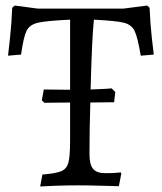

<svg xmlns="http://www.w3.org/2000/svg" viewBox="-20 -669 586 693"><path d="M535 -472 488 -468Q477 -534 466 -557Q455 -580 427 -587Q399 -594 319 -598Q312 -537 307 -346Q334 -347 355 -348Q376 -349 383 -350L396 -337L392 -300L306 -299Q303 -202 303 -112Q303 -75 316 -59.5Q329 -44 360 -44Q382 -44 396.5 -45Q411 -46 415 -47L418 -43L409 3Q393 3 349 1.5Q305 0 262 0Q220 0 180 1.5Q140 3 125 4L133 -39Q183 -43 202 -51.5Q221 -60 227 -82.5Q233 -105 233 -162V-299L140 -298L131 -307L138 -346L233 -345V-598Q147 -594 117 -587Q87 -580 76 -558Q65 -536 56 -472L9 -468Q11 -483 16.5 -535.5Q22 -588 24 -641L33 -649L116 -638H426L511 -649L520 -641Q522 -588 527.5 -537Q533 -486 535 -472Z"/></svg>

Font: Sahitya
Style: Regular
Weight: 400
Designer: Juan Pablo del Peral
Foundry: Juan Pablo del Peral (http://www.huertatipografica.com)
Version: Version 1.001;PS 001.000;hotconv 1.0.70;makeotf.lib2.5.58329